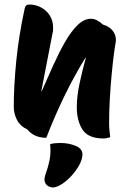

<svg xmlns="http://www.w3.org/2000/svg" viewBox="-20 -599 569 850"><path d="M438 14Q371 14 345.5 -25Q320 -64 320 -125Q320 -172 332 -228.5Q344 -285 360 -343H358Q308 -262 265 -173.5Q222 -85 185 11Q131 11 101 -26Q70 -40 55.5 -67.5Q41 -95 41 -126Q41 -218 52 -329Q63 -440 89 -560Q92 -579 110 -579Q137 -579 161 -566.5Q185 -554 200 -531Q215 -508 215 -477Q215 -472 215 -466Q215 -460 213 -454L163 -196H165Q190 -253 215.5 -309.5Q241 -366 267.5 -412.5Q294 -459 323 -487.5Q352 -516 383 -516Q408 -516 436 -490Q464 -482 478.5 -463.5Q493 -445 493 -423Q493 -420 493 -417Q493 -414 492 -411Q488 -389 483 -349.5Q478 -310 473.5 -260.5Q469 -211 466 -157.5Q463 -104 463 -54Q463 -38 464.5 -22Q466 -6 468 8Q453 14 438 14ZM216 231Q202 231 190.5 223Q179 215 177 199Q176 187 184 165.5Q192 144 199 112Q206 80 202 39Q213 36 224.5 35Q236 34 247 34Q284 34 314.5 46.5Q345 59 345 84Q345 105 332 129.5Q319 154 299 176.5Q279 199 257 214Q235 229 216 231Z"/></svg>

Font: Protest Riot
Style: Regular
Weight: 400
Designer: Octavio Pardo
Foundry: Ashler Design
Version: Version 2.005; ttfautohint (v1.8.4.7-5d5b)